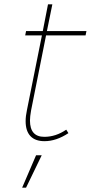

<svg xmlns="http://www.w3.org/2000/svg" viewBox="-20 -650 418 884"><path d="M123 -141Q118 -113 118 -95Q118 -20 184 -20Q237 -20 285 -53L295 -37Q239 0 185 0Q142 0 120 -23.5Q98 -47 98 -92Q98 -115 104 -143L173 -487H96L100 -507H177L201 -630H221L196 -507H378L374 -487H192ZM146 65H172L100 214H82Z"/></svg>

Font: Gontserrat Thin
Style: Italic
Weight: 250
Italic angle: -11.3°
Designer: Julieta Ulanovsky
Foundry: Julieta Ulanovsky
Version: Version 6.001